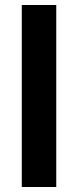

<svg xmlns="http://www.w3.org/2000/svg" viewBox="-20 -750 313 770"><path d="M67.4 0H205.6V-730H67.4Z"/></svg>

Font: Now ExtraBold
Style: Regular
Weight: 800
Designer: Alfredo Marco Pradil
Foundry: Alfredo Marco Pradil
Version: Version 1.200;hotconv 1.0.109;makeotfexe 2.5.65596